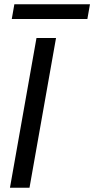

<svg xmlns="http://www.w3.org/2000/svg" viewBox="-20 -874 439 894"><path d="M26.4 0H117.4L240.9 -697.2H149.9ZM34.8 -785.4H386.8L398.9 -854H46.8Z"/></svg>

Font: Poppins Devanagari Thin
Style: Italic
Weight: 100
Italic angle: -10°
Designer: Ninad Kale (Devanagari), Jonny Pinhorn (Latin)
Foundry: Indian Type Foundry
Version: 4.005